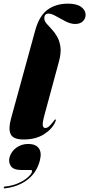

<svg xmlns="http://www.w3.org/2000/svg" viewBox="-44 -755 489 1053"><path d="M329 -735Q377 -735 401.2 -717Q425.5 -699 425.5 -674Q425.5 -652.5 410.2 -638Q395 -623.5 368.5 -623.5Q343.5 -623.5 315.8 -637.8Q288 -652 263.2 -666.2Q238.5 -680.5 222.5 -680.5Q199 -680.5 199 -655Q199 -640 211 -626Q223 -612 239.2 -595Q255.5 -578 269.2 -554.2Q283 -530.5 287.5 -497.2Q292 -464 279 -416.5L199 -121Q188 -80 190.8 -66.5Q193.5 -53 204 -53Q214 -53 224.5 -61.5Q235 -70 250.5 -91Q255 -97 256.2 -98.5Q257.5 -100 259.5 -100Q265.5 -100 258.5 -85Q240.5 -45.5 195.8 -17.8Q151 10 85.5 10Q28 10 14.5 -19.2Q1 -48.5 16 -103L149.5 -589.5Q171.5 -668.5 217 -701.8Q262.5 -735 329 -735ZM76 177.5Q30.5 177.5 16 156.5Q1.5 135.5 8 109Q17 76 45.2 55.2Q73.5 34.5 111 34.5Q151.5 34.5 168.8 58Q186 81.5 174.5 126Q157 192.5 106.2 231Q55.5 269.5 -17.5 278Q-24 279 -23.5 274Q-23 268.5 -17.5 268Q22.5 264.5 55 250.2Q87.5 236 107.8 218.2Q128 200.5 131.5 187Q134 177.5 124.5 177.5Z"/></svg>

Font: Fraunces 144pt Black
Style: Italic
Weight: 900
Italic angle: -16°
Version: Version 1.000;[0bf87f6ff]